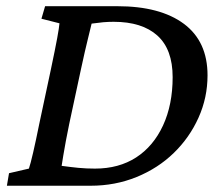

<svg xmlns="http://www.w3.org/2000/svg" viewBox="-20 -593 713 613"><path d="M124 -573.2H354.5Q491.2 -573.2 566.9 -517.1Q642.6 -460.9 642.6 -352.5Q642.6 -281.2 613.8 -217.3Q585 -153.3 534.7 -104.5Q484.4 -55.7 416 -27.8Q347.7 0 269.5 0H2L8.8 -40L72.3 -54.7Q77.1 -68.4 85.9 -106.4Q94.7 -144.5 105.5 -198.2L142.6 -372.1Q156.2 -436.5 162.6 -471.2Q168.9 -505.9 169.9 -518.6L112.3 -533.2ZM272.5 -517.6Q269.5 -503.9 260.7 -469.2Q252 -434.6 238.3 -371.1L201.2 -198.2Q195.3 -169.9 190.4 -143.6Q185.5 -117.2 182.1 -96.7Q178.7 -76.2 176.8 -63.5Q205.1 -59.6 230.5 -57.1Q255.9 -54.7 283.2 -54.7Q359.4 -54.7 414.6 -90.3Q469.7 -126 500.5 -192.4Q531.2 -258.8 531.2 -346.7Q531.2 -435.5 482.4 -479.5Q433.6 -523.4 342.8 -523.4Q326.2 -523.4 309.6 -522Q293 -520.5 272.5 -517.6Z"/></svg>

Font: Crimson Pro ExtraLight Medium
Style: Italic
Weight: 500
Italic angle: -12°
Version: Version 1.002